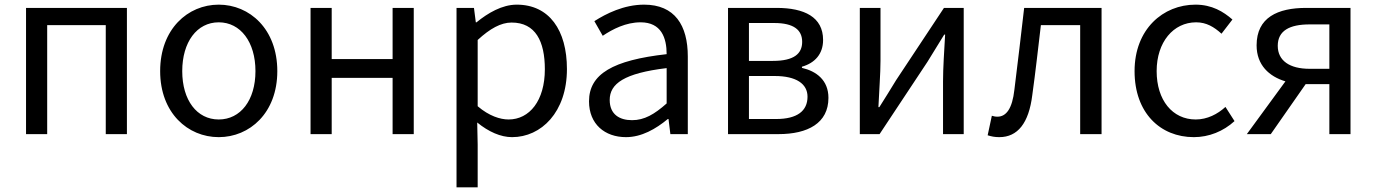

<svg xmlns="http://www.w3.org/2000/svg" viewBox="-20 -577 5922 826"><path d="M92 0H183V-469H435V0H526V-543H92Z M921 13C1054 13 1173 -91 1173 -271C1173 -452 1054 -557 921 -557C788 -557 669 -452 669 -271C669 -91 788 13 921 13ZM921 -63C827 -63 764 -146 764 -271C764 -396 827 -481 921 -481C1015 -481 1079 -396 1079 -271C1079 -146 1015 -63 921 -63Z M1316 0H1407V-242H1669V0H1760V-543H1669V-323H1407V-543H1316Z M1944 229H2035V45L2033 -50C2082 -10 2134 13 2183 13C2308 13 2419 -94 2419 -280C2419 -447 2343 -557 2203 -557C2140 -557 2079 -521 2030 -481H2027L2019 -543H1944ZM2168 -63C2132 -63 2084 -78 2035 -120V-405C2088 -454 2135 -480 2181 -480C2284 -480 2324 -399 2324 -279C2324 -144 2258 -63 2168 -63Z M2673 13C2740 13 2801 -22 2853 -65H2856L2864 0H2939V-334C2939 -468 2883 -557 2751 -557C2664 -557 2587 -518 2537 -486L2573 -423C2616 -452 2673 -481 2736 -481C2825 -481 2848 -414 2848 -344C2617 -318 2514 -259 2514 -141C2514 -43 2582 13 2673 13ZM2699 -60C2645 -60 2603 -85 2603 -147C2603 -217 2665 -262 2848 -284V-132C2795 -85 2752 -60 2699 -60Z M3112 0H3329C3455 0 3544 -47 3544 -156C3544 -233 3491 -271 3430 -285V-290C3486 -306 3521 -345 3521 -405C3521 -504 3440 -543 3321 -543H3112ZM3202 -315V-478H3311C3395 -478 3431 -448 3431 -397C3431 -346 3396 -315 3305 -315ZM3202 -65V-250H3313C3406 -250 3454 -216 3454 -161C3454 -100 3410 -65 3319 -65Z M3679 0H3764L3970 -311C3990 -344 4021 -394 4042 -428H4046C4042 -357 4037 -284 4037 -227V0H4126V-543H4041L3835 -232C3815 -199 3784 -149 3763 -116H3759C3762 -186 3768 -259 3768 -316V-543H3679Z M4279 13C4358 13 4406 -47 4421 -168C4435 -268 4446 -369 4458 -469H4627V0H4719V-543H4386C4372 -425 4359 -308 4344 -191C4335 -110 4309 -75 4271 -75C4261 -75 4254 -77 4247 -79L4229 5C4245 10 4259 13 4279 13Z M5116 13C5181 13 5243 -12 5291 -56L5252 -117C5218 -86 5174 -63 5124 -63C5024 -63 4956 -146 4956 -271C4956 -396 5028 -481 5126 -481C5170 -481 5203 -461 5235 -432L5282 -493C5243 -527 5194 -557 5123 -557C4984 -557 4861 -452 4861 -271C4861 -91 4972 13 5116 13Z M5699 -281H5614C5528 -281 5477 -316 5477 -380C5477 -445 5528 -472 5614 -472H5699ZM5599 -543C5477 -543 5386 -502 5386 -382C5386 -297 5440 -248 5510 -227L5344 0H5447L5597 -215H5599H5699V0H5790V-543Z"/></svg>

Font: Noto Sans CJK TC Regular
Style: Regular
Weight: 400
Designer: Ryoko NISHIZUKA (kana & ideographs); Paul D. Hunt (Latin, Greek & Cyrillic); Wenlong ZHANG (bopomofo); Sandoll Communica
Foundry: Adobe Systems Incorporated
Version: Version 1.001;PS 1.001;hotconv 1.0.78;makeotf.lib2.5.61930